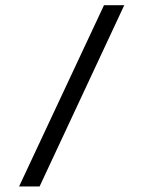

<svg xmlns="http://www.w3.org/2000/svg" viewBox="-20 -624 540 722"><path d="M371.1 -604.5H447.3L128.9 77.1H51.8Z"/></svg>

Font: BabelStone Pseudographica Colour
Style: Regular
Weight: 400
Designer: Andrew West
Foundry: BabelStone
Version: Version 16.0.0